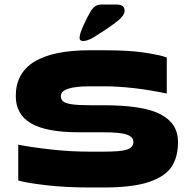

<svg xmlns="http://www.w3.org/2000/svg" viewBox="-20 -822 850 852"><path d="M440 -355Q616 -355 693 -314.5Q770 -274 770 -192Q770 -125 741 -81.5Q712 -38 639.5 -14Q567 10 440 10H380Q271 10 185.5 0Q100 -10 61 -21V-180Q115 -169 203.5 -159Q292 -149 380 -149H440Q517 -149 544.5 -158.5Q572 -168 572 -192Q572 -214 543.5 -224.5Q515 -235 440 -235H330Q186 -235 118 -274.5Q50 -314 50 -396Q50 -599 380 -599H440Q553 -599 621.5 -588.5Q690 -578 720 -567V-407Q567 -439 440 -439H380Q250 -439 250 -396Q250 -380 261 -371.5Q272 -363 300 -359Q328 -355 380 -355ZM383 -773Q393 -788 403.5 -795Q414 -802 433 -802H494Q514 -802 523.5 -795.5Q533 -789 533 -773Q533 -752 492.5 -721.5Q452 -691 393 -655Q367 -640 349 -640Q333 -640 333 -654Q333 -671 350.5 -709.5Q368 -748 383 -773Z"/></svg>

Font: Dashboard
Style: Regular
Weight: 400
Designer: jaiki
Version: Version 1.000